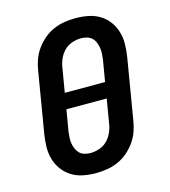

<svg xmlns="http://www.w3.org/2000/svg" viewBox="-111 -832 823 930"><g transform="rotate(-15 300.0 -367.5)"><path d="M256 8Q224 8 193 2Q162 -4 136.5 -19.5Q111 -35 92.5 -59Q74 -83 65 -112.5Q56 -142 56.5 -174Q57 -206 62 -238L113 -543Q117 -570 126.5 -597Q136 -624 153 -648Q170 -672 193 -691.5Q216 -711 242.5 -722.5Q269 -734 297.5 -738.5Q326 -743 353 -743Q385 -743 416 -737Q447 -731 473 -715.5Q499 -700 517 -676Q535 -652 544 -622.5Q553 -593 552.5 -561Q552 -529 547 -497L496 -192Q492 -165 482.5 -138Q473 -111 456 -87Q439 -63 416 -43.5Q393 -24 366.5 -12.5Q340 -1 311.5 3.5Q283 8 256 8ZM412 -407 430 -513Q432 -528 433 -543.5Q434 -559 431.5 -573.5Q429 -588 423.5 -601.5Q418 -615 407.5 -624.5Q397 -634 382.5 -638Q368 -642 353 -642Q331 -642 308 -634Q285 -626 268.5 -609Q252 -592 242.5 -570Q233 -548 230 -526L210 -407ZM256 -93Q278 -93 301 -101Q324 -109 340.5 -126Q357 -143 366.5 -165Q376 -187 379 -209L399 -328H197L179 -222Q177 -207 176 -191.5Q175 -176 177.5 -161.5Q180 -147 186 -133.5Q192 -120 202 -110.5Q212 -101 226.5 -97Q241 -93 256 -93Z"/></g></svg>

Font: Iosevka HT Extended
Style: Bold Italic
Weight: 700
Width: 7
Italic angle: -9°
Monospace: yes
Designer: Belleve Invis
Foundry: Belleve Invis
Version: Version 32.3.0; ttfautohint (v1.8.4)